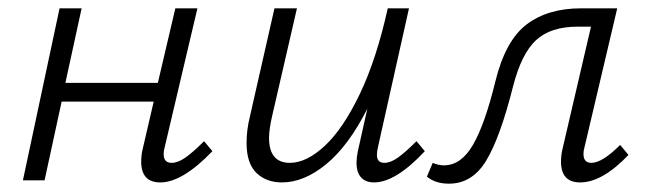

<svg xmlns="http://www.w3.org/2000/svg" viewBox="-20 -433 1562 461"><path d="M490 -70Q418 5 365 5Q319 5 319 -45Q319 -61 323 -77L349 -189H128L87 0H35L123 -413H176L137 -234H359L401 -413H454L376 -82Q373 -72 373 -63Q373 -42 392 -42Q407 -42 425 -54.5Q443 -67 470 -94Z M1000 -70Q930 5 878 5Q858 5 847 -7Q836 -19 836 -42Q836 -54 839 -69L862 -172Q817 -83 763.5 -39Q710 5 657 5Q619 5 595.5 -18Q572 -41 572 -90Q572 -121 580 -153L639 -413H693L634 -157Q626 -123 626 -102Q626 -42 676 -42Q716 -42 760 -83Q804 -124 844 -207.5Q884 -291 911 -413H962L888 -82Q885 -70 885 -61Q885 -42 903 -42Q918 -42 936 -55Q954 -68 980 -94Z M1489 -61Q1426 5 1373 5Q1327 5 1327 -45Q1327 -61 1331 -77L1399 -369H1367Q1302 -369 1267 -336.5Q1232 -304 1212 -226Q1181 -103 1147.5 -47.5Q1114 8 1058 8Q1025 8 1005 -9L1019 -42Q1032 -36 1046 -36Q1087 -36 1115.5 -85Q1144 -134 1169 -236Q1193 -335 1244 -374Q1295 -413 1375 -413H1462L1384 -82Q1381 -72 1381 -63Q1381 -42 1400 -42Q1426 -42 1469 -85Z"/></svg>

Font: Ysabeau Semilight
Style: Italic
Weight: 300
Italic angle: -12°
Designer: Christian Thalmann (Catharsis Fonts)
Version: Version 0.003